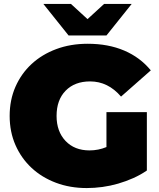

<svg xmlns="http://www.w3.org/2000/svg" viewBox="-20 -938 809 974"><path d="M725 -73Q693 -51 656 -34.5Q619 -18 579.5 -6.5Q540 5 499.5 10.5Q459 16 420 16Q335 16 263.5 -11Q192 -38 140 -86.5Q88 -135 58.5 -202Q29 -269 29 -350Q29 -431 58.5 -498Q88 -565 140.5 -613.5Q193 -662 265.5 -689Q338 -716 425 -716Q529 -716 610 -681.5Q691 -647 745 -581L594 -448Q528 -525 437 -525Q359 -525 313 -478Q267 -431 267 -350Q267 -271 312.5 -223Q358 -175 434 -175Q479 -175 520 -192V-369H725ZM520 -758H328L200 -918H340L424 -841L508 -918H648Z"/></svg>

Font: Montserrat-Alt1 Black
Style: Regular
Weight: 900
Designer: Differentunic
Foundry: Differentunic
Version: Version 7.222